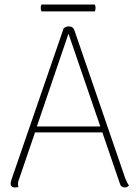

<svg xmlns="http://www.w3.org/2000/svg" viewBox="-20 -816 602 844"><path d="M547 -1Q539 8 530 8Q522 8 516 4.5Q510 1 508 -6L430 -234H134L64 -29Q59 -17 59 -8Q59 2 61 6Q55 8 45 8Q37 8 31.5 3Q26 -2 27 -10Q27 -15 29.5 -23Q32 -31 33 -34L260 -692Q271 -700 282 -700Q301 -700 307 -683L531 -31Q539 -11 547 -1ZM421 -260 281 -668 142 -260ZM397 -796Q400 -789 400 -781Q400 -774 397 -766H162Q159 -774 159 -781Q159 -789 162 -796Z"/></svg>

Font: Arima Madurai Thin
Style: Regular
Weight: 250
Designer: Joana Correia and Natanael Gama
Foundry: NDISCOVER
Version: Version 1.020; ttfautohint (v1.5) -l 7 -r 28 -G 50 -x 13 -D 